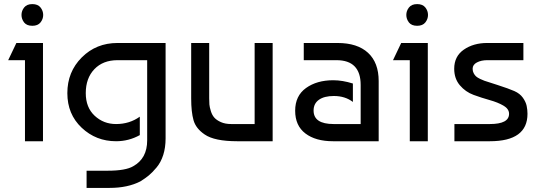

<svg xmlns="http://www.w3.org/2000/svg" viewBox="-20 -690 2637 938"><path d="M190 0H102V-396H20L60 -480H190ZM98 -580Q85 -597 85 -617Q85 -637 98 -653.5Q111 -670 138 -670Q165 -670 178 -653.5Q191 -637 191 -617Q191 -597 178 -580.5Q165 -564 138 -564Q111 -564 98 -580Z M547 0Q449 0 379 -66Q309 -132 309 -235Q309 -339 379.5 -409.5Q450 -480 554 -480H789V-14Q789 31 777.5 67Q766 103 745 128Q724 153 707 167Q690 181 666 196Q604 228 515 228H403V144H506Q594 144 631 122Q699 84 699 -4V-396H554Q483 -396 441 -352Q399 -308 399 -235Q399 -165 442.5 -124.5Q486 -84 547 -84Q613 -84 663 -120V-30Q609 0 547 0Z M1312 0H1139Q1028 0 980 -33Q937 -62 925.5 -102.5Q914 -143 914 -209V-480H1002V-210Q1002 -192 1003 -179.5Q1004 -167 1010 -147.5Q1016 -128 1027 -115.5Q1038 -103 1059 -93.5Q1080 -84 1110 -84H1224V-480H1312Z M1704 -282V-192Q1666 -221 1611 -221Q1564 -221 1538 -202.5Q1512 -184 1512 -150Q1512 -84 1610 -84H1742V-275Q1742 -396 1624 -396H1464V-480H1629Q1726 -480 1778 -432Q1830 -384 1830 -294V0H1607Q1522 0 1472 -38Q1422 -76 1422 -149Q1422 -222 1475 -260Q1528 -298 1608 -298Q1653 -298 1704 -282Z M2070 0H1982V-396H1900L1940 -480H2070ZM1978 -580Q1965 -597 1965 -617Q1965 -637 1978 -653.5Q1991 -670 2018 -670Q2045 -670 2058 -653.5Q2071 -637 2071 -617Q2071 -597 2058 -580.5Q2045 -564 2018 -564Q1991 -564 1978 -580Z M2537 -480V-396H2360Q2331 -396 2310 -385Q2289 -374 2289 -354Q2289 -342 2294 -332.5Q2299 -323 2305.5 -317Q2312 -311 2325.5 -304.5Q2339 -298 2346.5 -295.5Q2354 -293 2410 -275Q2466 -257 2493 -245Q2520 -233 2534.5 -212.5Q2549 -192 2553 -172.5Q2557 -153 2557 -134Q2557 0 2373 0H2200V-84H2373Q2467 -84 2467 -134Q2467 -158 2439.5 -174Q2412 -190 2372.5 -201Q2333 -212 2293.5 -226.5Q2254 -241 2226.5 -273.5Q2199 -306 2199 -354Q2199 -415 2246 -447.5Q2293 -480 2360 -480Z"/></svg>

Font: Baumans
Style: Regular
Weight: 400
Designer: Henadij Zarechnjuk
Foundry: Cyreal (www.cyreal.org)
Version: Version 001.002